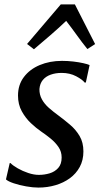

<svg xmlns="http://www.w3.org/2000/svg" viewBox="-20 -839 454 869"><path d="M368.5 -465.5H363Q353.5 -478.5 324.8 -493.8Q296 -509 259 -509Q231.5 -509 209.2 -501Q187 -493 173.8 -477Q160.5 -461 158.5 -436Q158 -410.5 169.8 -389.2Q181.5 -368 201.8 -350.2Q222 -332.5 245.5 -315.5Q271 -296.5 297 -274.5Q323 -252.5 340.2 -223.5Q357.5 -194.5 357.5 -153.5Q357.5 -114 341 -83.5Q324.5 -53 296 -32.2Q267.5 -11.5 231 -0.8Q194.5 10 153.5 10Q129 10 98.2 4.5Q67.5 -1 42 -9.5Q16.5 -18 7 -27L24 -101H27.5Q38.5 -89.5 60.5 -77Q82.5 -64.5 108 -56Q133.5 -47.5 156 -47.5Q181 -47.5 204.5 -54.5Q228 -61.5 243.5 -78.8Q259 -96 259 -126Q259 -152.5 245 -173.2Q231 -194 209.2 -211.8Q187.5 -229.5 164.5 -245Q144 -259 120 -281.5Q96 -304 78.8 -335Q61.5 -366 61.5 -406.5Q61.5 -455 88 -490.2Q114.5 -525.5 159.8 -544.5Q205 -563.5 260.5 -563.5Q286.5 -563.5 312 -560.5Q337.5 -557.5 357.2 -553Q377 -548.5 385.5 -544.5ZM133.5 -616 102.5 -640 255 -819H319L410.5 -639.5L375.5 -617Q350.5 -648 327.8 -679.8Q305 -711.5 279.5 -744.5Q245.5 -712 208.5 -680Q171.5 -648 133.5 -616Z"/></svg>

Font: Merriweather 28pt
Style: Italic
Weight: 400
Italic angle: -7.8°
Version: Version 2.101